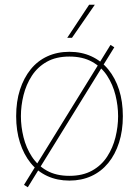

<svg xmlns="http://www.w3.org/2000/svg" viewBox="-20 -749 582 808"><path d="M81 29 445 -560 461 -550 97 39ZM272 11Q221 11 179.5 -8Q138 -27 109 -63Q80 -99 64 -149Q48 -199 48 -260Q48 -322 64 -371.5Q80 -421 109 -457Q138 -493 179.5 -512Q221 -531 272 -531Q323 -531 364.5 -512Q406 -493 435.5 -457Q465 -421 481 -371.5Q497 -322 497 -260Q497 -199 481 -149Q465 -99 435.5 -63Q406 -27 364.5 -8Q323 11 272 11ZM272 -9Q328 -9 367.5 -31Q407 -53 431 -90Q455 -127 466 -171.5Q477 -216 477 -260Q477 -304 466 -348.5Q455 -393 431 -430Q407 -467 367.5 -489Q328 -511 272 -511Q216 -511 177 -489Q138 -467 114 -430Q90 -393 79 -348.5Q68 -304 68 -260Q68 -216 79 -171.5Q90 -127 114 -90Q138 -53 177 -31Q216 -9 272 -9ZM263 -590 355 -729H379L283 -590Z"/></svg>

Font: Murecho Thin
Style: Regular
Weight: 100
Designer: Neil Summerour
Foundry: Positype
Version: Version 1.010